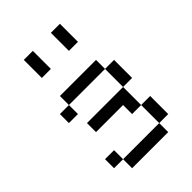

<svg xmlns="http://www.w3.org/2000/svg" viewBox="-220 -845 940 940"><g transform="rotate(-45 250.0 -375.0)"><path d="M125 -62.5V0H375V-62.5ZM125 -62.5V-125H62.5V-62.5ZM375 -62.5H437.5Q437.5 -62.5 437.5 -187.5H375Q375 -187.5 375 -62.5ZM375 -187.5Q375 -187.5 375 -312.5H125V-250H312.5V-187.5ZM375 -312.5H437.5Q437.5 -312.5 437.5 -437.5H375Q375 -437.5 375 -312.5ZM125 -437.5H62.5V-375H125ZM125 -437.5H375V-500H125ZM125 -750Q125 -750 125 -625H187.5Q187.5 -625 187.5 -750ZM312.5 -750Q312.5 -750 312.5 -625H375Q375 -625 375 -750Z"/></g></svg>

Font: Unifont
Style: Regular
Weight: 500
Version: Version 15.1.04